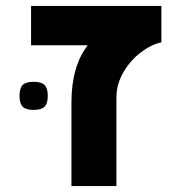

<svg xmlns="http://www.w3.org/2000/svg" viewBox="-20 -629 640 649"><path d="M276.5 -476H85V-609H525.5V-486Q491 -478.5 455.5 -451.5Q420 -424.5 396.8 -384.2Q373.5 -344 373.5 -298.5V0H221.5V-283Q221.5 -404.5 276.5 -476ZM46 -305Q46 -331 56.8 -341.8Q67.5 -352.5 93 -352.5Q119.5 -352.5 130.5 -341.8Q141.5 -331 141.5 -305Q141.5 -279 130.5 -268.2Q119.5 -257.5 93 -257.5Q67.5 -257.5 56.8 -268.2Q46 -279 46 -305Z"/></svg>

Font: JuliaMono ExtraBold
Style: Regular
Weight: 800
Monospace: yes
Designer: cormullion
Foundry: corm
Version: Version 0.055; ttfautohint (v1.8.4)